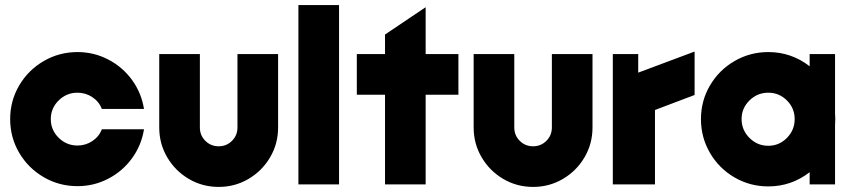

<svg xmlns="http://www.w3.org/2000/svg" viewBox="-20 -726 3349 756"><path d="M20 -257Q20 -329 55.5 -389.5Q91 -450 152 -485.5Q213 -521 285 -521Q350 -521 406.5 -491.5Q463 -462 500 -411Q537 -360 547 -297H381Q370 -326 343.5 -343.5Q317 -361 285 -361Q242 -361 211 -330.5Q180 -300 180 -257Q180 -214 211 -183.5Q242 -153 285 -153Q317 -153 343.5 -170.5Q370 -188 381 -217H547Q537 -154 500 -103Q463 -52 406.5 -22.5Q350 7 285 7Q213 7 152 -28.5Q91 -64 55.5 -124.5Q20 -185 20 -257Z M607 -224V-513H767V-224Q767 -193 788.5 -171.5Q810 -150 841 -150Q872 -150 893.5 -171.5Q915 -193 915 -224V-513H1075V-224Q1075 -160 1043.5 -106.5Q1012 -53 958.5 -21.5Q905 10 841 10Q777 10 723.5 -21.5Q670 -53 638.5 -106.5Q607 -160 607 -224Z M1155 -706H1315V0H1155Z M1496 -353H1385V-513H1496V-590L1655 -697L1656 -696V-513H1785V-353H1656V0H1496Z M1845 -224V-513H2005V-224Q2005 -193 2026.5 -171.5Q2048 -150 2079 -150Q2110 -150 2131.5 -171.5Q2153 -193 2153 -224V-513H2313V-224Q2313 -160 2281.5 -106.5Q2250 -53 2196.5 -21.5Q2143 10 2079 10Q2015 10 1961.5 -21.5Q1908 -53 1876.5 -106.5Q1845 -160 1845 -224Z M2393 -513H2493V-440L2715 -523V-352L2559 -293V0H2393Z M2740 -257Q2740 -329 2775.5 -389.5Q2811 -450 2872 -485.5Q2933 -521 3005 -521Q3096 -521 3168 -465V-513H3268V-280L3269 -257L3268 -234V0H3168V-48Q3096 8 3005 8Q2933 8 2872 -27.5Q2811 -63 2775.5 -124Q2740 -185 2740 -257ZM3109 -257Q3109 -300 3078.5 -330.5Q3048 -361 3005 -361Q2962 -361 2931 -330.5Q2900 -300 2900 -257Q2900 -214 2931 -183Q2962 -152 3005 -152Q3048 -152 3078.5 -183Q3109 -214 3109 -257Z"/></svg>

Font: Lineal Heavy
Style: Regular
Weight: 900
Designer: Created by Frank Adebiaye with contributions from Anton Moglia & Ariel Martín Pérez
Created by Frank ADEBIAYE with FontF
Foundry: Velvetyne Type Foundry
Version: Version 2.000